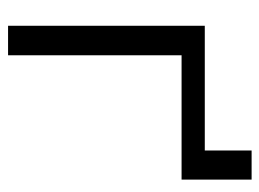

<svg xmlns="http://www.w3.org/2000/svg" viewBox="-106 -554 659 488"><g transform="rotate(90 224.0 -309.5)"><path d="M45 0H120V-441H436V-619H362V-500H45Z"/></g></svg>

Font: LT Wave Light
Style: Regular
Weight: 300
Designer: Daniel Lyons
Version: Version 2.5 (Glyphs App)